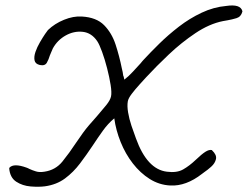

<svg xmlns="http://www.w3.org/2000/svg" viewBox="-20 -659 915 709"><path d="M146 29Q123 32 93 29.5Q63 27 40 12Q17 -3 14 -37L15 -40Q31 -57 78 -40Q80 -39 83 -38Q86 -37 89 -35Q100 -30 113 -26Q126 -22 144 -25Q185 -31 210.5 -62.5Q236 -94 261 -132Q276 -154 286.5 -168.5Q297 -183 309 -197Q321 -211 338 -230Q358 -253 372.5 -271Q387 -289 390 -303Q393 -317 388.5 -345.5Q384 -374 375.5 -407Q367 -440 357 -467.5Q347 -495 339 -507Q318 -538 285.5 -541.5Q253 -545 222.5 -528Q192 -511 175 -480Q174 -477 172.5 -474Q171 -471 169 -466Q166 -460 164 -454Q160 -440 153 -427.5Q146 -415 127 -419Q110 -423 107.5 -436.5Q105 -450 111 -467.5Q117 -485 127.5 -503Q138 -521 146.5 -533.5Q155 -546 157 -548Q182 -572 216.5 -586Q251 -600 282 -598Q336 -595 364.5 -566Q393 -537 407 -494Q421 -451 430 -406Q432 -399 433 -393Q434 -387 435 -380Q437 -376 437.5 -372.5Q438 -369 439 -365Q454 -376 470.5 -394Q487 -412 499 -425Q503 -430 506 -433.5Q509 -437 511 -439Q535 -465 568 -497.5Q601 -530 640.5 -560.5Q680 -591 724.5 -612Q769 -633 815 -637Q868 -645 875 -618V-616Q870 -597 853.5 -592Q837 -587 820 -584Q816 -583 811.5 -582.5Q807 -582 803 -581Q753 -571 701.5 -536.5Q650 -502 603.5 -458Q557 -414 520 -374Q510 -363 494.5 -346Q479 -329 466.5 -312.5Q454 -296 452 -285Q449 -268 453 -244Q457 -220 465.5 -194.5Q474 -169 482 -148Q523 -34 596 -25Q633 -20 656.5 -33.5Q680 -47 702 -68Q725 -90 738.5 -98.5Q752 -107 762 -105L763 -104Q781 -87 777.5 -71.5Q774 -56 760 -43.5Q746 -31 734 -23Q728 -19 726 -17Q667 29 609 26Q568 24 533 2Q498 -20 470.5 -55.5Q443 -91 425.5 -134.5Q408 -178 402 -222Q379 -203 360 -176.5Q341 -150 322 -121Q300 -88 275.5 -55.5Q251 -23 220 0Q189 23 146 29Z"/></svg>

Font: Yuji Hentaigana Akari
Style: Regular
Weight: 400
Designer: Kataoka Yuji
Foundry: Kinuta Font Factory
Version: Version 3.002